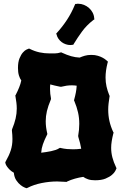

<svg xmlns="http://www.w3.org/2000/svg" viewBox="-20 -971 653 1017"><path d="M597.2 -80.1 595.2 -75.2Q595.2 -74.7 590.6 -65.4Q585.9 -56.2 573.5 -45.2Q561 -34.2 539.3 -25.1Q517.6 -16.1 483.9 -16.1Q461.9 -16.1 446.8 -21.2Q431.6 -26.4 420.9 -34.2Q398.4 -30.8 376.7 -24.7Q355 -18.6 334 -8.8L331.1 -6.8L328.1 -7.8Q315.9 -7.8 304.9 -8.8Q293.9 -9.8 282.2 -9.8Q242.7 -9.8 200.9 -1.5Q159.2 6.8 126 23.9L121.1 25.9L117.2 24.9Q118.7 25.4 109.9 22Q101.1 18.6 89.4 9.5Q77.6 0.5 66.7 -15.4Q55.7 -31.2 53.2 -56.2Q40 -63.5 31.5 -72Q22.9 -80.6 17.8 -87.9Q12.7 -95.2 10.7 -100.3Q8.8 -105.5 8.8 -106L7.8 -110.8L9.8 -115.2Q19 -131.8 25.9 -146.5Q32.7 -161.1 37.1 -175Q41.5 -189 43.7 -203.4Q45.9 -217.8 45.9 -234.9Q45.9 -254.9 43 -279.8L43.9 -286.1Q56.6 -316.9 62.7 -343.3Q68.8 -369.6 68.8 -396Q68.8 -411.1 66.9 -427Q64.9 -442.9 62 -460L61 -464.8L63 -467.8Q74.2 -489.7 81.5 -508.1Q88.9 -526.4 92.8 -544.9Q85.4 -554.7 80.3 -571Q75.2 -587.4 75.2 -610.8Q75.2 -642.1 83.3 -661.9Q91.3 -681.6 101.3 -692.9Q111.3 -704.1 119.6 -708Q127.9 -711.9 128.9 -711.9L133.8 -713.9L138.2 -711.9Q163.6 -699.2 189.5 -693.6Q215.3 -688 244.1 -688Q255.9 -688 271.5 -688.2Q287.1 -688.5 299.8 -692.9L304.2 -693.8L308.1 -691.9Q334.5 -679.7 356.9 -673.3Q379.4 -667 401.9 -666Q414.1 -671.4 429.2 -675.8Q444.3 -680.2 463.9 -680.2Q483.4 -680.2 498.5 -675.5Q513.7 -670.9 524.2 -665Q534.7 -659.2 540.3 -654.3Q545.9 -649.4 546.9 -648.9L551.8 -644L549.8 -638.2Q544.4 -616.7 541.7 -597.4Q539.1 -578.1 539.1 -560.1Q539.1 -535.6 544.2 -512.9Q549.3 -490.2 559.1 -465.8L561 -462.9L560.1 -459Q557.1 -440.4 555.2 -423.6Q553.2 -406.7 553.2 -390.1Q553.2 -358.4 559.8 -329.3Q566.4 -300.3 580.1 -271L582 -268.1L580.1 -263.2Q574.7 -241.7 571.8 -223.4Q568.8 -205.1 568.8 -188Q568.8 -162.1 575.2 -137.5Q581.5 -112.8 595.2 -84ZM250 -445.8 249 -442.9Q234.9 -409.7 228.5 -382.6Q222.2 -355.5 222.2 -329.1Q222.2 -313.5 224.1 -297.9Q226.1 -282.2 230 -265.1L231 -261.2L229 -256.8Q214.8 -228.5 207.3 -206.8Q199.7 -185.1 198.2 -162.1Q210 -163.6 223.6 -165.5Q237.3 -167.5 250.2 -170.2Q263.2 -172.9 274.7 -176.8Q286.1 -180.7 293.9 -186L297.9 -188L301.8 -187Q318.8 -183.1 335.2 -181.6Q351.6 -180.2 367.2 -180.2Q388.7 -180.2 410.2 -183.1Q407.7 -197.3 404.1 -212.6Q400.4 -228 395 -245.1L394 -251Q399.9 -283.7 399.9 -314.9Q399.9 -346.7 393.3 -375.7Q386.7 -404.8 374 -435.1L372.1 -439L373 -443.8Q378.4 -462.9 381.8 -481Q385.3 -499 386.2 -517.1Q379.4 -518.1 372.8 -518.6Q366.2 -519 359.9 -519Q346.2 -519 332.5 -517.1Q318.8 -515.1 303.2 -511.2L295.9 -512.2Q281.7 -514.6 270 -517.8Q258.3 -521 246.1 -523.9Q245.1 -516.6 245.1 -509.8Q245.1 -502.9 245.1 -496.1Q245.1 -485.4 246.3 -474.1Q247.6 -462.9 250 -450.2ZM480 -868.2 474.6 -865.2Q438 -836.4 414.6 -804.2Q391.1 -772 370.6 -738.3L368.7 -734.4L362.8 -733.4Q360.4 -733.4 357.9 -732.9Q355.5 -732.4 353 -732.4Q340.3 -732.4 328.4 -736.6Q316.4 -740.7 306.6 -748Q296.9 -755.4 289.8 -765.4Q282.7 -775.4 279.8 -787.6L277.8 -793.5L281.7 -797.4Q311 -829.6 335 -866.2Q358.9 -902.8 376 -944.3L378.9 -950.2H384.8Q387.2 -951.2 389.4 -951.2Q391.6 -951.2 394 -951.2Q410.2 -951.2 425 -945.1Q439.9 -939 451.7 -928.5Q463.4 -918 470.7 -904.1Q478 -890.1 479 -874.5Z"/></svg>

Font: Hanalei Fill
Style: Regular
Weight: 400
Version: Version 1.000